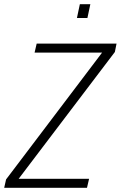

<svg xmlns="http://www.w3.org/2000/svg" viewBox="-37 -896 576 916"><path d="M-17 0 -8 -40 450 -645H128L138 -688H519L511 -648L52 -43H388L378 0ZM330 -810 344 -876H394L380 -810Z"/></svg>

Font: Saira SemiCondensed ExtraLight
Style: Italic
Weight: 250
Width: 4
Italic angle: -12°
Designer: Hector Gatti with collaboration of the Omnibus-Type team
Foundry: Omnibus-Type
Version: Version 1.101